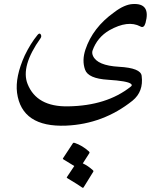

<svg xmlns="http://www.w3.org/2000/svg" viewBox="-20 -418 804 946"><path d="M671 -288Q610 -320 519 -269Q459 -234 436 -169Q432 -157 438 -143Q459 -95 566 -89Q674 -83 678 -44Q688 33 633 78Q489 193 306 201Q87 210 64 39Q54 -39 102 -145Q116 -174 131.5 -199Q147 -224 165 -246Q175 -258 181 -248Q186 -239 180 -230Q81 -91 116 -4Q161 109 316 106Q506 103 624 9Q634 2 625 -5Q608 -19 512 -25Q414 -31 399 -75Q383 -120 401 -174Q437 -282 542 -357Q568 -377 591 -387Q614 -397 633 -398Q724 -404 697 -305Q689 -277 671 -288ZM339 288Q341 284 348 286Q386 299 418 328Q423 333 420 337L388 387Q414 399 438 421Q442 425 439 429L392 505Q389 510 382 504Q378 501 361 490Q344 479 312 460Q307 457 310 454L346 400Q328 389 292 367Q288 364 291 361Z"/></svg>

Font: Amiri
Style: Regular
Weight: 400
Designer: Khaled Hosny
Version: Version 0.114